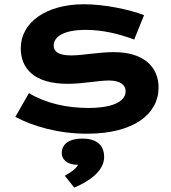

<svg xmlns="http://www.w3.org/2000/svg" viewBox="-20 -606 790 885"><path d="M50.8 -67.4C131.3 -23.9 249 10.3 381.3 10.3C597.7 10.3 710.9 -81.1 710.9 -202.6C710.9 -296.4 644 -365.7 505.4 -365.7C431.2 -365.7 363.3 -350.6 308.1 -350.6C248.5 -350.6 227.5 -368.7 227.5 -396C227.5 -433.6 267.6 -468.3 375.5 -468.3C452.6 -468.3 525.4 -450.7 598.6 -423.8L644 -536.1C574.7 -563 459.5 -586.4 367.2 -586.4C189.9 -586.4 75.7 -500.5 75.7 -383.8C75.7 -291.5 135.3 -219.7 292 -219.7C363.8 -219.7 431.6 -234.9 482.4 -234.9C537.1 -234.9 559.1 -212.4 559.1 -185.1C559.1 -147.9 519 -108.4 386.2 -108.4C288.6 -108.4 190.9 -129.9 113.3 -176.8ZM264.6 100.1C264.6 125.5 285.6 153.8 339.8 153.8C327.6 174.3 311 185.5 278.8 204.1L322.3 258.8C410.6 221.2 460 172.4 460 117.7C460 59.1 420.9 32.7 359.4 32.7C299.3 32.7 264.6 57.6 264.6 100.1Z"/></svg>

Font: Krona One
Style: Regular
Weight: 400
Designer: Yvonne Schüttler
Foundry: Yvonne Schüttler
Version: Version 1.002